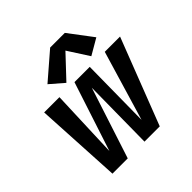

<svg xmlns="http://www.w3.org/2000/svg" viewBox="-195 -941 1111 1111"><g transform="rotate(-45 360.0 -385.5)"><path d="M110 0H235L377 -436L372 0H497L702 -530H577L449 -101L454 -530H329L190 -105L206 -530H81ZM293 -560 421 -696 504 -567 602 -624 491 -771H371L210 -632Z"/></g></svg>

Font: Iosevka Sparkle Oblique
Style: Bold
Weight: 700
Italic angle: -9°
Designer: Belleve Invis
Foundry: Belleve Invis
Version: Version 4.5.0; ttfautohint (v1.8.3)